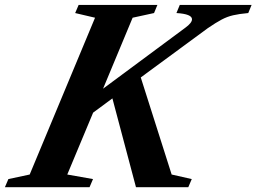

<svg xmlns="http://www.w3.org/2000/svg" viewBox="-86 -782 1070 802"><path d="M195 -53 302.5 -34 288 0H-65.5L-51 -34L38 -53L311 -708L228 -727.5L242.5 -761.5H571.5L557.5 -727.5L468 -708L344.5 -411.5L688.5 -666.5Q716 -686.5 716 -701.5Q716 -723.5 651 -727.5L665 -761.5H965L951 -727.5Q912.5 -724 887.8 -718.2Q863 -712.5 839.8 -700.2Q816.5 -688 781.5 -664L502 -458.5L631 -53L715 -34L700.5 0H482L383.5 -371L303 -311.5Z"/></svg>

Font: Libre Caslon Text Bold
Style: Italic
Weight: 700
Italic angle: -22.583°
Designer: Pablo Impallari, Rodrigo Fuenzalida, Katja Schimmel
Foundry: Pablo Impallari, Rodrigo Fuenzalida
Version: Version 2.000